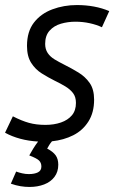

<svg xmlns="http://www.w3.org/2000/svg" viewBox="-30 -550 469 761"><path d="M87 191Q69 191 51 188Q33 185 13 178L34 130Q45 134 58 137Q71 140 84 140Q107 140 120.5 133Q134 126 134 110Q134 95 124.5 86Q115 77 86 66Q92 55 101.5 39.5Q111 24 121 11Q84 9 50.5 0Q17 -9 -10 -24L21 -89Q56 -71 85 -63Q114 -55 150 -55Q184 -55 211.5 -64.5Q239 -74 255 -93Q271 -112 271 -142Q271 -166 259.5 -181Q248 -196 229 -207.5Q210 -219 187 -230Q161 -243 135.5 -259Q110 -275 93.5 -301Q77 -327 77 -368Q77 -425 104.5 -460.5Q132 -496 177.5 -513Q223 -530 275 -530Q310 -530 342.5 -524Q375 -518 403 -506L374 -442Q353 -452 325.5 -458Q298 -464 269 -464Q239 -464 211.5 -456Q184 -448 166.5 -428.5Q149 -409 149 -376Q149 -355 159 -340Q169 -325 186.5 -314.5Q204 -304 224 -294Q254 -279 281 -262.5Q308 -246 325.5 -221Q343 -196 343 -155Q343 -104 320.5 -68.5Q298 -33 260.5 -14Q223 5 176 10Q170 17 165 25Q160 33 157 39Q180 51 190.5 65.5Q201 80 201 103Q201 131 186 151Q171 171 145 181Q119 191 87 191Z"/></svg>

Font: Ubuntu Sans
Style: Italic
Weight: 400
Italic angle: -13.5°
Designer: Dalton Maag Ltd
Foundry: Dalton Maag Ltd
Version: Version 1.006